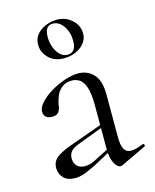

<svg xmlns="http://www.w3.org/2000/svg" viewBox="-99 -693 619 769"><g transform="rotate(-15 210.5 -308.5)"><path d="M314 6Q310 8 306 8Q293 8 281 -13.5Q269 -35 269 -76V-255Q269 -302 260.5 -328Q252 -354 237.5 -364Q223 -374 205 -374Q180 -374 164 -361.5Q148 -349 140 -330Q132 -311 129 -292Q128 -278 120.5 -266Q113 -254 92 -254Q76 -254 67 -262Q58 -270 58 -284Q58 -302 76 -321.5Q94 -341 121.5 -357.5Q149 -374 179.5 -384.5Q210 -395 237 -395Q275 -395 300 -368.5Q325 -342 325 -285V-108Q325 -73 334 -57Q343 -41 363 -41Q381 -41 413 -54Q418 -56 420 -50.5Q422 -45 417 -43ZM118 7Q86 7 70 -10.5Q54 -28 54 -51Q54 -79 76 -95.5Q98 -112 148 -129L279 -176L282 -165L166 -121Q143 -112 133.5 -101Q124 -90 124 -73Q124 -52 136 -40.5Q148 -29 167 -29Q178 -29 188 -31.5Q198 -34 208 -39L293 -82L295 -70L208 -23Q178 -8 158 -0.5Q138 7 118 7ZM200 -468Q159 -468 135.5 -492Q112 -516 112 -547Q112 -573 127.5 -590.5Q143 -608 165.5 -616.5Q188 -625 210 -625Q246 -625 272 -601.5Q298 -578 298 -545Q298 -521 283 -503.5Q268 -486 246 -477Q224 -468 200 -468ZM216 -478Q252 -478 252 -527Q252 -562 234 -588Q216 -614 190 -614Q157 -614 157 -567Q157 -546 164 -526Q171 -506 184.5 -492Q198 -478 216 -478Z"/></g></svg>

Font: Cormorant Light
Style: Regular
Weight: 400
Version: Version 4.000